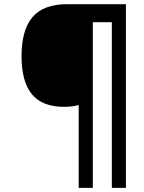

<svg xmlns="http://www.w3.org/2000/svg" viewBox="-20 -780 695 927"><path d="M587.9 127H520V-672.9H428.2V127H359.9V-272.9Q329.6 -264.2 289.1 -264.2Q183.6 -264.2 133.8 -325.2Q84 -386.2 84 -508.8Q84 -635.7 137.2 -697.8Q190.4 -759.8 304.2 -759.8H587.9Z"/></svg>

Font: Open Sans Semibold
Style: Italic
Weight: 600
Italic angle: -12°
Foundry: Ascender Corporation
Version: Version 1.10